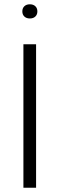

<svg xmlns="http://www.w3.org/2000/svg" viewBox="-20 -874 277 894"><path d="M89 0V-668H148V0ZM119 -788Q103 -788 93.5 -797Q84 -806 84 -821Q84 -836 93.5 -845Q103 -854 119 -854Q135 -854 144.5 -845Q154 -836 154 -821Q154 -806 144.5 -797Q135 -788 119 -788Z"/></svg>

Font: Gantari Light
Style: Regular
Weight: 300
Designer: Anugrah Pasau
Foundry: Lafontype
Version: Version 1.000; ttfautohint (v1.8.3)